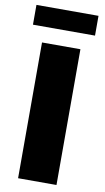

<svg xmlns="http://www.w3.org/2000/svg" viewBox="-97 -929 534 975"><g transform="rotate(10 169.5 -441.5)"><path d="M70 0V-700H268V0ZM9 -781V-883H329V-781Z"/></g></svg>

Font: MOST Montserrat ExtraBold
Style: Regular
Weight: 800
Designer: Julieta Ulanovsky
Foundry: Julieta Ulanovsky
Version: Version 8.000;March 11, 2024;FontCreator 15.0.0.2926 64-bit